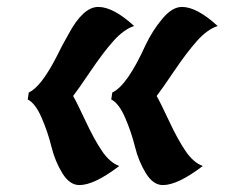

<svg xmlns="http://www.w3.org/2000/svg" viewBox="-20 -594 678 554"><path d="M60 -307 63 -327Q98 -343 142 -428Q159 -463 178 -496Q220 -574 263.5 -574Q307 -574 367 -519Q337 -509 307.5 -476Q278 -443 241.5 -389Q205 -335 191 -317Q202 -298 227 -244.5Q252 -191 274.5 -158Q297 -125 324 -115Q252 -60 209 -60Q181 -60 160 -94Q139 -128 128.5 -170.5Q118 -213 100 -254.5Q82 -296 60 -307ZM301 -307 304 -327Q347 -347 400 -464Q420 -506 448.5 -540Q477 -574 505 -574Q548 -574 608 -519Q578 -509 548.5 -476Q519 -443 482.5 -389Q446 -335 432 -317Q443 -298 468 -244.5Q493 -191 515.5 -158Q538 -125 565 -115Q493 -60 450 -60Q422 -60 401 -94Q380 -128 369.5 -170.5Q359 -213 341 -254.5Q323 -296 301 -307Z"/></svg>

Font: MeriendaOneRegular
Style: Regular
Weight: 400
Designer: Eduardo Rodriguez Tunni
Foundry: Eduardo Rodriguez Tunni
Version: Version 1.001